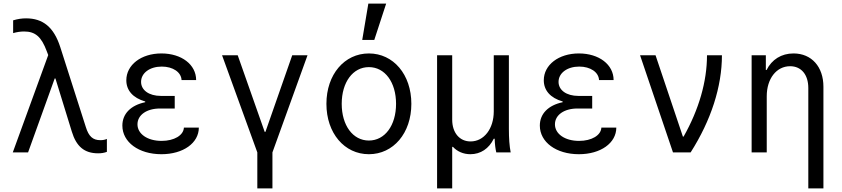

<svg xmlns="http://www.w3.org/2000/svg" viewBox="-20 -847 4680 1067"><path d="M51 0H136L284 -411H288L379 -116C404 -33 449 5 525 5C543 5 557 3 574 -3V-75C563 -70 551 -68 538 -68C496 -68 473 -89 457 -141L315 -585C279 -697 218 -745 125 -745C102 -745 80 -742 53 -734V-663C74 -669 94 -672 114 -672C176 -672 210 -643 240 -562L248 -541Z M989 -402H1070C1070 -488 989 -550 877 -550C764 -550 682 -486 682 -401C682 -345 718 -303 787 -283V-279C707 -262 660 -215 660 -149C660 -57 751 10 877 10C998 10 1085 -52 1085 -138H1002C1000 -95 948 -64 878 -64C799 -64 744 -103 744 -156C744 -208 795 -244 869 -244H951V-314H874C808 -314 764 -346 764 -392C764 -441 812 -477 879 -477C941 -477 987 -446 989 -402Z M1410 200H1494V0L1689 -540H1604L1455 -114H1451L1301 -540H1214L1410 0Z M2030 10C2166 10 2266 -107 2266 -270C2266 -433 2166 -550 2030 -550C1894 -550 1794 -433 1794 -270C1794 -107 1894 10 2030 10ZM2030 -66C1941 -66 1879 -150 1879 -270C1879 -390 1941 -474 2030 -474C2119 -474 2181 -390 2181 -270C2181 -150 2119 -66 2030 -66ZM2126 -827H2027L1993 -625H2060Z M2409 200H2493V-31H2497C2521 -5 2555 10 2594 10C2651 10 2697 -21 2724 -76H2729C2730 -45 2733 -21 2738 0H2818C2811 -36 2808 -79 2808 -130V-540H2724V-228C2724 -132 2670 -61 2595 -61C2534 -61 2493 -109 2493 -182V-540H2409Z M3309 -402H3390C3390 -488 3309 -550 3197 -550C3084 -550 3002 -486 3002 -401C3002 -345 3038 -303 3107 -283V-279C3027 -262 2980 -215 2980 -149C2980 -57 3071 10 3197 10C3318 10 3405 -52 3405 -138H3322C3320 -95 3268 -64 3198 -64C3119 -64 3064 -103 3064 -156C3064 -208 3115 -244 3189 -244H3271V-314H3194C3128 -314 3084 -346 3084 -392C3084 -441 3132 -477 3199 -477C3261 -477 3307 -446 3309 -402Z M3720 0H3818C3932 -179 3992 -366 3992 -540H3909C3909 -394 3864 -238 3779 -88H3775L3623 -540H3537Z M4157 0H4241V-312C4241 -410 4295 -479 4371 -479C4433 -479 4472 -432 4472 -358V200H4556V-365C4556 -476 4490 -550 4390 -550C4322 -550 4269 -516 4240 -458H4236V-540H4157Z"/></svg>

Font: CommitMono-dimboump
Style: Regular
Weight: 400
Monospace: yes
Designer: Eigil Nikolajsen
Foundry: Eigil Nikolajsen
Version: Version 1.143